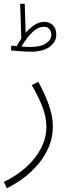

<svg xmlns="http://www.w3.org/2000/svg" viewBox="-31 -760 375 1010"><path d="M5 230 -11 197Q56 165 106.5 119.5Q157 74 185 19.5Q213 -35 213 -92Q213 -143 193 -196Q173 -249 136 -312L170 -330Q206 -265 226.5 -206Q247 -147 247 -95Q247 -37 226 12.5Q205 62 170 103.5Q135 145 92 177Q49 209 5 230ZM129 -488Q106 -488 75 -490.5Q44 -493 27 -495L28 -520Q36 -520 43 -519Q50 -518 57 -517Q68 -538 81 -557L75 -740H99L104 -588Q126 -613 151 -629Q176 -645 202 -645Q231 -645 248 -626.5Q265 -608 265 -578Q265 -540 230.5 -514Q196 -488 129 -488ZM200 -619Q176 -619 154 -602.5Q132 -586 113.5 -562Q95 -538 82 -515Q96 -514 108 -513.5Q120 -513 130 -513Q184 -513 211.5 -532Q239 -551 239 -577Q239 -595 229 -607Q219 -619 200 -619Z"/></svg>

Font: Noto Sans Arabic UI SmCn XLt
Style: Regular
Weight: 200
Width: 4
Designer: Monotype Design Team, Nadine Chahine and Nizar Qandah
Foundry: Monotype Imaging Inc.
Version: Version 2.010; ttfautohint (v1.8.4.7-5d5b)